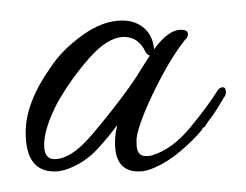

<svg xmlns="http://www.w3.org/2000/svg" viewBox="-20 -416 240 187"><path d="M33 -249Q5 -249 5 -287Q5 -316 29 -350Q40 -367 60 -381.5Q80 -396 99 -396Q112 -396 120.5 -388.5Q129 -381 130 -368Q144 -387 156 -387Q163 -387 163 -383Q163 -379 160 -377Q149 -363 138.5 -343.5Q128 -324 121 -307Q114 -290 113 -281V-276Q113 -264 122 -264Q127 -264 129 -265Q148 -271 165 -291.5Q182 -312 192 -328Q194 -331 197 -331Q200 -331 200 -326Q200 -323 198 -321Q194 -314 190.5 -308.5Q187 -303 183 -298L179 -292Q177 -292 177 -290Q169 -280 156 -269Q143 -258 131 -253Q123 -249 115 -249Q92 -249 92 -277Q92 -281 92.5 -285Q93 -289 94 -293V-294Q86 -283 75.5 -271.5Q65 -260 52 -254Q42 -249 33 -249ZM23 -275Q23 -261 33 -261Q40 -261 47 -265Q57 -270 71 -286.5Q85 -303 98.5 -321Q112 -339 117 -348Q122 -356 126 -362Q124 -362 122 -365Q115 -380 101 -380Q85 -380 67 -359.5Q49 -339 36 -316Q23 -291 23 -275Z"/></svg>

Font: Waterfall
Style: Regular
Weight: 400
Designer: Robert E. Leuschke
Foundry: Robert E. Leuschke
Version: Version 1.010; ttfautohint (v1.8.3)